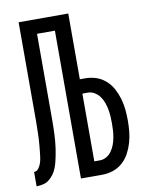

<svg xmlns="http://www.w3.org/2000/svg" viewBox="-83 -796 666 857"><g transform="rotate(-10 250.0 -367.5)"><path d="M214 0V-670H133V-305Q133 -290 133 -274.5Q133 -259 132.5 -244Q132 -229 131.5 -214Q131 -199 129.5 -183.5Q128 -168 126 -153Q124 -138 121 -123Q118 -108 114.5 -93.5Q111 -79 105.5 -65Q100 -51 91 -38.5Q82 -26 70 -16.5Q58 -7 43 -3.5Q28 0 13 0V-65Q26 -65 34 -76.5Q42 -88 46 -100.5Q50 -113 51.5 -126Q53 -139 54.5 -152Q56 -165 57 -178.5Q58 -192 59 -205Q60 -218 60 -231Q60 -244 60.5 -257.5Q61 -271 61 -284Q61 -297 61 -310V-735H286V-437H311Q336 -437 360 -429Q384 -421 403 -404Q422 -387 434 -364.5Q446 -342 453 -318Q460 -294 462.5 -269Q465 -244 465 -218Q465 -193 462.5 -168Q460 -143 453 -119Q446 -95 434 -72.5Q422 -50 403 -33Q384 -16 360 -8Q336 0 311 0ZM286 -65H311Q327 -65 341 -73Q355 -81 364.5 -94.5Q374 -108 379.5 -123Q385 -138 388 -154Q391 -170 392 -186Q393 -202 393 -218Q393 -235 392 -251Q391 -267 388 -282.5Q385 -298 379.5 -313.5Q374 -329 364.5 -342Q355 -355 341 -363.5Q327 -372 311 -372H286Z"/></g></svg>

Font: Iosevka srxl
Style: Regular
Weight: 400
Monospace: yes
Designer: Belleve Invis
Foundry: Belleve Invis
Version: Version 33.0.1; ttfautohint (v1.8.3)